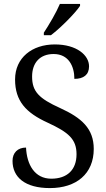

<svg xmlns="http://www.w3.org/2000/svg" viewBox="-20 -951 544 981"><path d="M204 -784V-771H240C292 -810 366 -886 389 -921V-931H286C267 -886 232 -827 204 -784ZM235 10C370 10 459 -63 459 -190C459 -294 397 -349 287 -399C179 -448 144 -483 144 -560C144 -630 184 -675 254 -675C331 -675 360 -612 360 -548C407 -548 435 -569 435 -612C435 -669 372 -724 260 -724C144 -724 57 -656 57 -545C57 -435 112 -375 224 -324C330 -275 371 -240 371 -163C371 -83 323 -38 242 -38C157 -38 117 -110 113 -197C70 -197 44 -170 44 -129C44 -46 107 10 235 10Z"/></svg>

Font: Noto Serif Thai SemiCondensed
Style: Regular
Weight: 400
Width: 4
Designer: Monotype Design Team
Foundry: Monotype Imaging Inc.
Version: Version 2.002